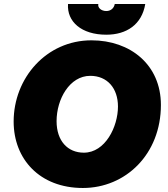

<svg xmlns="http://www.w3.org/2000/svg" viewBox="-20 -919 838 957"><path d="M393 18C606 18 782 -150 782 -396C782 -596 630 -718 436 -718C211 -718 48 -530 48 -313C48 -126 178 18 393 18ZM398 -158C317 -158 262 -217 262 -315C262 -425 327 -541 430 -541C515 -541 568 -479 568 -388C568 -288 505 -158 398 -158ZM510 -746C610 -746 687 -796 704 -899H552C548 -877 531 -864 510 -864C485 -864 466 -880 470 -899H319C313 -811 386 -746 510 -746Z"/></svg>

Font: Fixel Display Black
Style: Italic
Weight: 900
Italic angle: -10°
Designer: AlfaBravo + MacPaw
Foundry: Kyrylo Tkachov, Marchela Mozhyna, Serhii Makarenko, Maria Weinstein, Zakhar Kryvoshyya
Version: Version 1.210;Glyphs 3.2 (3217)